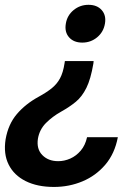

<svg xmlns="http://www.w3.org/2000/svg" viewBox="-40 -568 566 786"><path d="M343.3 -317.9 342.3 -308.1Q331.5 -244.1 313.7 -208.3Q295.9 -172.4 270.5 -151.4Q245.1 -130.4 210 -110.8Q174.3 -90.8 147.9 -64.2Q121.6 -37.6 115.2 0Q108.9 42 133.3 66.9Q157.7 91.8 198.2 91.8Q223.6 91.8 247.8 81.1Q272 70.3 290.5 48.6Q309.1 26.9 316.4 -6.3H442.4Q429.7 61 391.1 106.2Q352.5 151.4 297.9 174.3Q243.2 197.3 180.7 197.3Q112.8 197.3 64.9 173.3Q17.1 149.4 -4.6 105.7Q-26.4 62 -17.1 2.4Q-6.3 -59.6 29.1 -101.1Q64.5 -142.6 118.2 -171.9Q150.4 -189.5 171.6 -206.5Q192.9 -223.6 205.6 -247.1Q218.3 -270.5 224.1 -308.1L225.6 -317.9ZM322.3 -548.3Q357.4 -548.3 376.5 -526.6Q395.5 -504.9 389.6 -471.2Q383.8 -437 357.7 -415.3Q331.5 -393.6 296.9 -393.6Q261.7 -393.6 242.7 -415.3Q223.6 -437 229.5 -471.2Q234.9 -504.9 261.2 -526.6Q287.6 -548.3 322.3 -548.3Z"/></svg>

Font: Inter Tight SemiBold
Style: Italic
Weight: 600
Italic angle: -9.39999°
Designer: Rasmus Andersson
Foundry: rsms
Version: Version 3.004